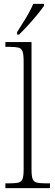

<svg xmlns="http://www.w3.org/2000/svg" viewBox="-20 -979 288 999"><path d="M8 0V-25H26Q60 -25 76 -29Q92 -33 97.5 -48.5Q103 -64 103 -98V-660Q103 -695 97.5 -711Q92 -727 77 -731Q62 -735 34 -735H8V-760H144V-98Q144 -64 149.5 -48.5Q155 -33 171.5 -29Q188 -25 221 -25H240V0ZM69 -812Q91 -846 115 -885.5Q139 -925 153 -959H209V-949Q198 -932 175 -904Q152 -876 126 -847.5Q100 -819 79 -799H69Z"/></svg>

Font: Noto Serif Lao SemiCondensed ExtraLight
Style: Regular
Weight: 200
Width: 4
Designer: Monotype Design Team
Foundry: Monotype Imaging Inc.
Version: Version 2.003; ttfautohint (v1.8.4.7-5d5b)